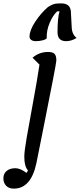

<svg xmlns="http://www.w3.org/2000/svg" viewBox="-33 -908 474 1138"><path d="M179 -664Q162 -664 152 -671.5Q142 -679 142 -691Q142 -728 176 -779.5Q210 -831 251 -866Q253 -867 257.5 -870Q262 -873 263.5 -873.5Q265 -874 269 -876.5Q273 -879 275 -879.5Q277 -880 281.5 -882Q286 -884 289 -884.5Q292 -885 296.5 -886Q301 -887 305.5 -887Q310 -887 316 -887.5Q322 -888 329 -888Q383 -888 387 -841L392 -748Q393 -705 421 -683Q390 -664 359 -664Q308 -664 308 -717Q308 -803 320 -841H306Q280 -817 261 -771.5Q242 -726 244 -682Q241 -675 221.5 -669.5Q202 -664 179 -664ZM49 210Q19 210 3 192.5Q-13 175 -13 149Q-13 121 6.5 105Q26 89 58 89Q88 89 124 117L133 102Q111 79 111 21Q111 -10 125 -91.5Q139 -173 163 -302Q187 -431 201 -525L160 -566Q199 -600 252 -600Q279 -600 290 -589Q301 -578 301 -550Q301 -540 282 -441.5Q263 -343 229.5 -175Q196 -7 183 58Q151 210 49 210Z"/></svg>

Font: Lemonada Light
Style: Regular
Weight: 300
Designer: Mohamed Gaber (Arabic), Eduardo Tunni (Latin)
Foundry: Kief Type Foundry
Version: Version 4.004